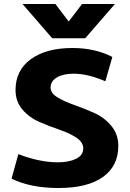

<svg xmlns="http://www.w3.org/2000/svg" viewBox="-20 -932 654 964"><path d="M242 -740 93 -912H258L325 -824L392 -912H557L408 -740ZM234 -492Q234 -464 269 -443Q304 -422 354 -404.5Q404 -387 454 -364.5Q504 -342 539 -300Q574 -258 574 -199Q574 -99 497 -43.5Q420 12 273 12Q134 12 38 -35L72 -158Q180 -117 271 -117Q325 -117 361.5 -134.5Q398 -152 398 -187Q398 -218 363 -241Q328 -264 278 -281Q228 -298 178 -319.5Q128 -341 93 -381.5Q58 -422 58 -480Q58 -579 135 -635Q212 -691 344 -691Q457 -691 544 -646L509 -524Q420 -562 350 -562Q298 -562 266 -543.5Q234 -525 234 -492Z"/></svg>

Font: Martel Sans Heavy
Style: Regular
Weight: 900
Designer: Dan Reynolds and Mathieu Réguer
Foundry: Dan Reynolds and Mathieu Réguer
Version: Version 1.001;PS 001.001;hotconv 1.0.70;makeotf.lib2.5.58329